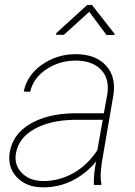

<svg xmlns="http://www.w3.org/2000/svg" viewBox="-20 -761 557 790"><path d="M451.2 -622.1 450.7 -617.2 418.5 -616.7 347.2 -712.4 242.7 -617.7H210.9L211.4 -624.5L338.9 -740.7H358.4ZM366.2 0Q364.7 -43 375.5 -96.7Q334.5 -46.4 278.1 -18.1Q221.7 10.3 155.8 9.8Q89.4 9.8 49.8 -31.2Q10.3 -72.3 20 -133.8Q32.2 -208.5 102.8 -250.5Q173.3 -292.5 281.7 -294.9H407.2L421.4 -372.1Q431.6 -437 395.5 -474.4Q359.4 -511.7 291.5 -511.7Q225.1 -511.7 171.4 -476.3Q117.7 -440.9 104 -383.3L77.6 -384.3Q91.3 -452.1 152.8 -495.1Q214.4 -538.1 291.5 -538.1Q372.1 -538.1 415 -492.4Q458 -446.8 446.8 -371.1L398.4 -88.9L395 -55.7Q392.6 -29.8 397 -4.4L396.5 0ZM155.3 -16.1Q220.7 -15.1 279.8 -47.6Q338.9 -80.1 380.4 -142.6L402.8 -268.1H284.7Q186 -266.1 121.8 -230.2Q57.6 -194.3 45.9 -131.8Q37.1 -83.5 69.1 -50.3Q101.1 -17.1 155.3 -16.1Z"/></svg>

Font: TypoPRO Roboto
Style: Italic
Weight: 250
Italic angle: -12°
Designer: Google
Version: Version 2.136; 2016